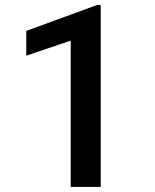

<svg xmlns="http://www.w3.org/2000/svg" viewBox="-20 -733 608 753"><path d="M360.8 -713.4 83 -611.8V-514.6L257.3 -573.7V0H375V-713.4Z"/></svg>

Font: Vazirmatn Medium
Style: Regular
Weight: 500
Designer: Saber Rastikerdar
Foundry: Saber Rastikerdar
Version: Version 33.003